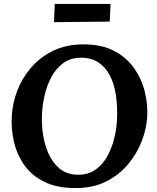

<svg xmlns="http://www.w3.org/2000/svg" viewBox="-20 -942 802 978"><path d="M406 -716Q497 -716 560.5 -683Q624 -650 662.5 -595.5Q701 -541 717 -477Q733 -413 730 -350Q727 -288 702.5 -224Q678 -160 632.5 -105.5Q587 -51 520.5 -17.5Q454 16 365 16Q270 16 205.5 -16Q141 -48 103.5 -101.5Q66 -155 51 -220Q36 -285 40 -350Q43 -413 67 -477.5Q91 -542 137 -596Q183 -650 250 -683Q317 -716 406 -716ZM389 -648Q338 -647 301.5 -620Q265 -593 242 -550Q219 -507 207.5 -457.5Q196 -408 194 -362Q191 -315 198.5 -261.5Q206 -208 227 -160Q248 -112 285 -82Q322 -52 379 -52Q431 -52 467.5 -78.5Q504 -105 527 -147Q550 -189 562 -238Q574 -287 576 -333Q579 -402 570 -460Q561 -518 538 -560.5Q515 -603 478 -626Q441 -649 389 -648ZM255 -829 259 -922H543L539 -832Z"/></svg>

Font: Lora
Style: Italic
Weight: 400
Italic angle: -3°
Designer: Olga Karpushina, Alexei Vanyashin (Cyrillic)
Foundry: Cyreal
Version: Version 3.008